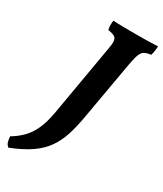

<svg xmlns="http://www.w3.org/2000/svg" viewBox="-299 -763 928 1094"><g transform="rotate(30 165.0 -216.0)"><path d="M108 -679Q137 -677 175.5 -676.5Q214 -676 253 -676Q296 -676 332 -676.5Q368 -677 402 -679Q400 -644 392 -618Q365 -615 350 -606.5Q335 -598 326.5 -576Q318 -554 310 -510L242 -123Q230 -53 212.5 2Q195 57 164.5 101Q134 145 82.5 180.5Q31 216 -48 247Q-62 237 -66.5 220.5Q-71 204 -72 186Q-31 162 -1 131Q29 100 49.5 55.5Q70 11 82 -56L163 -525Q170 -560 168 -579Q166 -598 152.5 -606Q139 -614 110 -618Q106 -632 106 -647.5Q106 -663 108 -679Z"/></g></svg>

Font: Vollkorn
Style: Bold Italic
Weight: 700
Italic angle: -11°
Designer: Friedrich Althausen
Foundry: Friedrich Althausen
Version: Version 5.000; ttfautohint (v1.8.3)